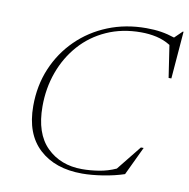

<svg xmlns="http://www.w3.org/2000/svg" viewBox="-79 -770 844 858"><g transform="rotate(10 343.0 -341.5)"><path d="M538.5 -21Q495 -6.5 442.8 1.8Q390.5 10 348.5 10Q226 10 153.8 -56.5Q81.5 -123 81.5 -250Q81.5 -342.5 114.5 -420.8Q147.5 -499 206.8 -557.2Q266 -615.5 345.8 -647.8Q425.5 -680 519.5 -680Q556.5 -680 586.5 -675.2Q616.5 -670.5 648 -660L682 -693H685.5L668 -478H655.5L633.5 -624Q603.5 -642.5 570 -650Q536.5 -657.5 499.5 -657.5Q413.5 -657.5 343.8 -626.2Q274 -595 224.8 -539.5Q175.5 -484 149 -411.2Q122.5 -338.5 122.5 -255.5Q122.5 -132.5 184.8 -71Q247 -9.5 345 -9.5Q382 -9.5 422 -16Q462 -22.5 498 -39L587.5 -150.5H600Z"/></g></svg>

Font: Newsreader Text ExtraLight
Style: Italic
Weight: 275
Italic angle: -17°
Designer: Hugues Gentile
Foundry: Production Type
Version: Version 1.001